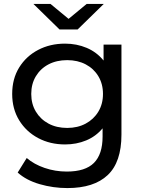

<svg xmlns="http://www.w3.org/2000/svg" viewBox="-20 -757 730 977"><path d="M323 200Q250 200 181.5 180Q113 160 70 121L116 47Q153 79 207 97.5Q261 116 320 116Q414 116 458 72Q502 28 502 -62V-104Q468 -63 418.5 -42.5Q369 -22 311 -22Q235 -22 174 -54.5Q113 -87 77.5 -145Q42 -203 42 -279Q42 -356 77.5 -413.5Q113 -471 174 -503Q235 -535 311 -535Q370 -535 421 -513.5Q472 -492 507 -449V-530H598V-72Q598 68 528 134Q458 200 323 200ZM322 -106Q375 -106 416 -128Q457 -150 480.5 -189Q504 -228 504 -279Q504 -330 480.5 -369Q457 -408 416 -429.5Q375 -451 322 -451Q268 -451 227 -429.5Q186 -408 162.5 -369Q139 -330 139 -279Q139 -228 162.5 -189Q186 -150 227 -128Q268 -106 322 -106ZM283 -607 150 -737H237L329 -661L421 -737H508L375 -607Z"/></svg>

Font: Montserrat Medium
Style: Regular
Weight: 500
Designer: Julieta Ulanovsky
Foundry: Julieta Ulanovsky
Version: Version 9.000; ttfautohint (v1.8.4.7-5d5b)